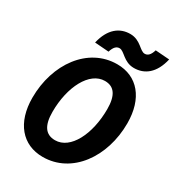

<svg xmlns="http://www.w3.org/2000/svg" viewBox="-203 -972 1007 1103"><g transform="rotate(30 300.5 -420.0)"><path d="M251.1 12C443.7 12 576.4 -174 576.4 -398.2C576.4 -562.8 491.9 -663.7 357.2 -663.7C163.9 -663.7 30.2 -477.6 30.2 -253.5C30.2 -89.1 115.7 12 251.1 12ZM264.6 -106.5C200.6 -106.5 170.8 -151.4 170.8 -241.1C170.8 -406.8 242.1 -545.2 343.7 -545.2C406.6 -545.2 435.8 -500.6 435.8 -410.8C435.8 -244.9 366.2 -106.5 264.6 -106.5ZM449.7 -692.4C519.1 -692.4 577.6 -735 600.8 -836.3L507.8 -843.2C497 -806.7 481.1 -794.3 462.3 -794.3C429.5 -794.3 404.6 -851.8 334.9 -851.8C265.5 -851.8 207 -809 183.7 -707.9L276.7 -701C287.5 -737.5 303.8 -750 322.3 -750C355 -750 380.2 -692.4 449.7 -692.4Z"/></g></svg>

Font: Source Code Variable
Style: Italic
Weight: 400
Italic angle: -11°
Monospace: yes
Designer: Paul D. Hunt, Teo Tuominen
Foundry: Adobe Systems Incorporated
Version: Version 1.005;PS 1.0;hotconv 16.6.54;makeotf.lib2.5.65590